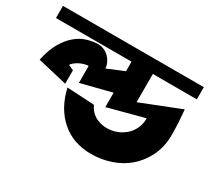

<svg xmlns="http://www.w3.org/2000/svg" viewBox="-111 -737 971 889"><g transform="rotate(30 374.5 -292.5)"><path d="M402 -441V-492H-2V-557H751V-492H516V-341L726 -424L727 -410Q729 -390 731 -359Q733 -328 733 -283Q731 -222 707 -174.5Q683 -127 645 -94.5Q607 -62 557 -45Q507 -28 453 -28Q356 -28 291.5 -85Q227 -142 205 -240L351 -232Q379 -171 453 -168Q486 -168 512 -179Q538 -190 556.5 -208Q575 -226 584.5 -249.5Q594 -273 594 -298V-300L402 -249V-326L240 -285V-373Q240 -376 236 -376Q222 -374 209 -369.5Q196 -365 185.5 -358.5Q175 -352 168 -345.5Q161 -339 159 -334L187 -322V-250L29 -287Q41 -345 63.5 -383.5Q86 -422 113.5 -444.5Q141 -467 171.5 -476Q202 -485 229 -485Q245 -485 260 -478.5Q275 -472 286.5 -460.5Q298 -449 305 -434.5Q312 -420 313 -404Z"/></g></svg>

Font: Shorif Bongobondhu ANSI V1
Style: Regular
Weight: 400
Designer: Shorif Uddin Shishir, Shorif art & Design, e-mail : shorifart@gmail.com, facebook : Shorif2001
Foundry: Lipighor Font Foundry
Version: Designed by Shorif Uddin Shishir | Developed by Niladri Shek